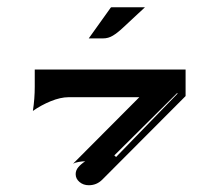

<svg xmlns="http://www.w3.org/2000/svg" viewBox="-20 -665 626 542"><path d="M72.8 -351.8Q78.1 -386.2 78.1 -420.4V-468.8H503.9V-393.8L268.3 -157.5Q252.7 -142.1 230.7 -142.1Q215.3 -142.1 204.5 -151.2Q193.6 -160.4 193.6 -173.3Q193.6 -184.1 200.8 -192.7Q208 -201.4 220.5 -209.7Q212.2 -209.7 202 -207.9Q191.9 -206.1 186.3 -202.9L373.3 -390.6H173.8Q150.9 -390.6 123.2 -379.3Q95.5 -367.9 72.8 -351.8ZM302.7 -226.3 307.6 -221.7 481.4 -400.9 480 -402.3ZM230.5 -556.6 292.5 -643.3Q293.2 -644.5 295.2 -644.5H389.2L327.6 -587.2Q311.8 -572.3 298.8 -564.5Q285.9 -556.6 271 -556.6Z"/></svg>

Font: AgreloyInT3
Style: Medium
Weight: 400
Designer: gluk
Foundry: gluk
Version: Version 0.27